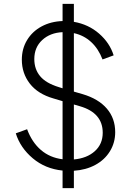

<svg xmlns="http://www.w3.org/2000/svg" viewBox="-20 -865 683 985"><path d="M301 10Q212 1 148 -53Q84 -107 61 -181L119 -202Q144 -135 190 -95.5Q236 -56 301 -48V-346L254 -360Q174 -383 133 -436Q92 -489 92 -559Q92 -615 119 -659.5Q146 -704 193.5 -729.5Q241 -755 301 -757V-845H359V-753Q434 -740 488.5 -692.5Q543 -645 563 -581L506 -560Q485 -615 447.5 -649.5Q410 -684 359 -695V-395L404 -382Q485 -358 528 -308Q571 -258 571 -187Q571 -133 544 -89Q517 -45 469 -19Q421 7 359 11V100H301ZM282 -418 301 -412V-700Q237 -697 196.5 -659.5Q156 -622 156 -562Q156 -510 186 -474Q216 -438 282 -418ZM507 -184Q507 -286 390 -320L359 -329V-47Q426 -53 466.5 -89.5Q507 -126 507 -184Z"/></svg>

Font: Eudoxus Sans Light
Style: Regular
Weight: 300
Designer: Stijn de Vries
Foundry: tokotype
Version: Version 2.005